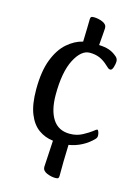

<svg xmlns="http://www.w3.org/2000/svg" viewBox="-126 -720 698 977"><g transform="rotate(15 223.5 -231.5)"><path d="M266 189Q243 189 220 179Q197 169 197 149Q197 145 199.5 106Q202 67 205 9Q162 4 128 -20.5Q94 -45 74.5 -94Q55 -143 55 -221Q55 -317 79 -379Q103 -441 141.5 -474.5Q180 -508 223 -518Q224 -555 225 -586.5Q226 -618 226 -637Q226 -645 229.5 -648.5Q233 -652 244 -652Q267 -652 290 -642.5Q313 -633 313 -613Q313 -609 311 -584.5Q309 -560 306 -522Q336 -521 357.5 -514Q379 -507 397 -492Q413 -481 413 -464Q413 -451 407.5 -433.5Q402 -416 393 -416Q387 -416 382 -419.5Q377 -423 370 -430Q347 -452 324 -462Q301 -472 271 -472Q226 -472 192 -406.5Q158 -341 158 -221Q158 -139 188 -93Q218 -47 278 -47Q315 -47 345 -63.5Q375 -80 389 -91Q405 -104 408 -104Q413 -104 416.5 -94Q420 -84 420 -74Q420 -64 412 -56Q388 -31 356 -14Q324 3 287 9Q285 54 284.5 96.5Q284 139 284 173Q284 181 281 185Q278 189 266 189Z"/></g></svg>

Font: BriemHand
Style: Regular
Weight: 400
Designer: Gunnlaugur SE Briem, Eben Sorkin
Foundry: Sorkin Type
Version: Version 1.001; ttfautohint (v1.8.4.7-5d5b)